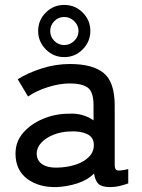

<svg xmlns="http://www.w3.org/2000/svg" viewBox="-20 -752 575 780"><path d="M211 8Q138 10 90.5 -25.5Q43 -61 43 -128Q43 -177 74.5 -213Q106 -249 155.5 -269.5Q205 -290 258 -290Q289 -292 315 -284.5Q341 -277 360 -263V-323Q360 -379 336.5 -396Q313 -413 264 -413Q222 -413 174.5 -398Q127 -383 94 -360L52 -430Q93 -456 149.5 -474Q206 -492 264 -492Q356 -492 401 -455.5Q446 -419 446 -323V-82Q446 -63 456 -60Q466 -57 501 -65V-7Q488 -2 468 3Q448 8 427 8Q395 8 381 -4Q367 -16 362 -47Q335 -20 294 -7Q253 6 211 8ZM212 -71Q254 -72 288.5 -83.5Q323 -95 343 -116.5Q363 -138 361 -168Q359 -196 332.5 -208Q306 -220 265 -218Q228 -217 197 -204.5Q166 -192 147.5 -172Q129 -152 129 -127Q130 -99 152 -84.5Q174 -70 212 -71ZM241 -520Q197 -520 166 -551.5Q135 -583 135 -626Q135 -670 166 -701Q197 -732 241 -732Q285 -732 316 -701Q347 -670 347 -626Q347 -583 316 -551.5Q285 -520 241 -520ZM241 -569Q264 -569 281.5 -586Q299 -603 299 -626Q299 -649 281.5 -666Q264 -683 241 -683Q217 -683 200.5 -666Q184 -649 184 -626Q184 -603 200.5 -586Q217 -569 241 -569Z"/></svg>

Font: Zen Kaku Gothic Antique Medium
Style: Regular
Weight: 500
Designer: Yoshimichi Ohira
Foundry: Positype
Version: Version 1.002